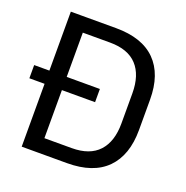

<svg xmlns="http://www.w3.org/2000/svg" viewBox="-117 -747 826 854"><g transform="rotate(20 296.0 -319.5)"><path d="M3.5 -297.5V-360H314.5V-297.5ZM131.5 0V-70H286.5Q371.5 -70 414.2 -116.2Q457 -162.5 457 -248.5V-391Q457 -477.5 414.2 -523.5Q371.5 -569.5 286.5 -569.5H131V-639H289.5Q413.5 -639 477 -575.2Q540.5 -511.5 540.5 -391.5V-248Q540.5 -128.5 477 -64.2Q413.5 0 289.5 0ZM75.5 0V-639H157.5V0Z"/></g></svg>

Font: Anek Bangla
Style: Regular
Weight: 400
Designer: Sulekha Rajkumar (Bangla), Yesha Goshar (Latin)
Foundry: Ek Type
Version: Version 1.003